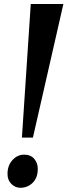

<svg xmlns="http://www.w3.org/2000/svg" viewBox="-20 -902 328 933"><path d="M129.5 -882.5H288L140 -233.5H86.5ZM16.5 -58.5Q17 -98.5 40.8 -124.5Q64.5 -150.5 97.5 -150.5Q129 -150.5 146.5 -130Q164 -109.5 163.5 -81Q163.5 -38.5 139 -14Q114.5 10.5 78.5 10.5Q54 10.5 35 -8.5Q16 -27.5 16.5 -58.5Z"/></svg>

Font: Merriweather 96pt ExtraBold
Style: Italic
Weight: 800
Italic angle: -7.8°
Version: Version 2.101